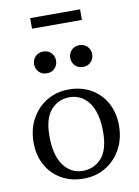

<svg xmlns="http://www.w3.org/2000/svg" viewBox="-91 -877 686 947"><g transform="rotate(-10 252.0 -403.0)"><path d="M251 10Q188 10 139.8 -17.8Q91.5 -45.5 64.5 -94.8Q37.5 -144 37.5 -208Q37.5 -274 65.8 -325.5Q94 -377 142.8 -406.5Q191.5 -436 253.5 -436Q317 -436 365 -408.2Q413 -380.5 440 -331.5Q467 -282.5 467 -218Q467 -152 438.8 -100.5Q410.5 -49 361.8 -19.5Q313 10 251 10ZM254 -28.5Q310.5 -28.5 347.5 -70.2Q384.5 -112 384.5 -201Q384.5 -296.5 347.8 -347Q311 -397.5 250.5 -397.5Q194.5 -397.5 157.2 -356Q120 -314.5 120 -225Q120 -129.5 156.8 -79Q193.5 -28.5 254 -28.5ZM162 -533Q137.5 -533 122.2 -549Q107 -565 107 -587.5Q107 -610 122.2 -626Q137.5 -642 162 -642Q186.5 -642 201.8 -626Q217 -610 217 -587.5Q217 -565 201.8 -549Q186.5 -533 162 -533ZM343 -533Q318.5 -533 303.2 -549Q288 -565 288 -587.5Q288 -610 303.2 -626Q318.5 -642 343 -642Q367.5 -642 382.8 -626Q398 -610 398 -587.5Q398 -565 382.8 -549Q367.5 -533 343 -533ZM127.5 -762.5V-815.5H377.5V-762.5Z"/></g></svg>

Font: Newsreader Text
Style: Regular
Weight: 400
Designer: Hugues Gentile
Foundry: Production Type
Version: Version 1.002